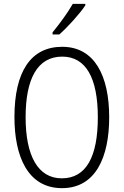

<svg xmlns="http://www.w3.org/2000/svg" viewBox="-20 -1033 642 997"><path d="M423 -1005V-1013H358C331 -966 293 -914 253 -865V-854H288C331 -892 394 -961 423 -1005ZM547 -424C547 -638 472 -790 303 -790C140 -790 55 -661 55 -425C55 -223 123 -56 302 -56C478 -56 547 -219 547 -424ZM113 -424C113 -623 174 -739 303 -739C426 -739 488 -628 488 -424C488 -220 428 -107 301 -107C177 -107 113 -224 113 -424Z"/></svg>

Font: Noto Sans Malayalam UI Condensed Light
Style: Regular
Weight: 300
Width: 3
Designer: Jelle Bosma - Monotype Design Team
Foundry: Monotype Imaging Inc.
Version: Version 2.104